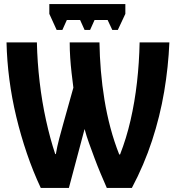

<svg xmlns="http://www.w3.org/2000/svg" viewBox="-20 -922 874 942"><path d="M595 -902V-854L558 -775H531L508 -824H444L422 -775H395L373 -824H308L286 -775H258L222 -854V-902ZM180 0Q142 -81 112 -169Q82 -257 60 -348.5Q38 -440 26 -532Q14 -624 12 -714H161Q163 -618 174.5 -520Q186 -422 206 -331.5Q226 -241 251 -166H254Q260 -202 270.5 -242Q281 -282 291 -317L340 -492Q335 -530 331 -566Q327 -602 324.5 -638.5Q322 -675 322 -714H468Q469 -645 475 -574Q481 -503 492.5 -432.5Q504 -362 522 -294.5Q540 -227 565 -164H569Q600 -243 620.5 -332Q641 -421 652 -517.5Q663 -614 665 -714H811Q806 -594 785.5 -472.5Q765 -351 726 -232Q687 -113 627 0H504Q489 -34 473.5 -71Q458 -108 444 -145.5Q430 -183 417 -219Q404 -255 395 -289L318 0Z"/></svg>

Font: Noto Sans Display Condensed
Style: Bold
Weight: 700
Width: 3
Designer: Monotype Design Team
Foundry: Monotype Imaging Inc.
Version: Version 2.003